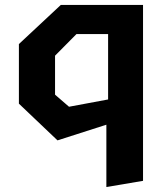

<svg xmlns="http://www.w3.org/2000/svg" viewBox="-20 -554 660 774"><path d="M408.8 -71.2 415.8 -98.7V-534.2H556.6V175L408.8 200ZM484.3 -416.8H288.4L201.9 -329.5V-172.4L258.2 -123.7L484.3 -165.8V-75.5L211.8 11.9L56.2 -136.1V-376.4L225.2 -534.2H484.3Z"/></svg>

Font: Monaspace Krypton Var ExLight
Style: Regular
Weight: 200
Designer: Riley Cran and the Lettermatic Team
Version: Version 1.200 (Monaspace Krypton Var)